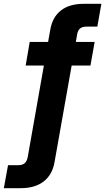

<svg xmlns="http://www.w3.org/2000/svg" viewBox="-49 -783 549 1002"><path d="M-29 199 -7 79H47Q68 79 80 68.5Q92 58 96 35L180 -441H85L106 -564H202L213 -626Q224 -693 268.5 -728Q313 -763 387 -763H480L459 -644H402Q381 -644 369 -634.5Q357 -625 353 -601L347 -564H445L423 -441H325L236 61Q225 128 179.5 163.5Q134 199 60 199Z"/></svg>

Font: Open Sauce One ExtraBold Italic
Style: Regular
Weight: 800
Italic angle: -10°
Designer: Alfredo Marco Pradil
Foundry: Creative Sauce Fz LLC
Version: Version 1.477